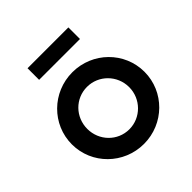

<svg xmlns="http://www.w3.org/2000/svg" viewBox="-162 -698 831 831"><g transform="rotate(-45 253.5 -283.0)"><path d="M128.5 -506.2H378.5V-577.1H128.5ZM253.5 11.1C376.4 11.1 475.7 -86.8 475.7 -208.3C475.7 -329.9 376.4 -427.8 253.5 -427.8C130.6 -427.8 31.2 -329.9 31.2 -208.3C31.2 -86.8 130.6 11.1 253.5 11.1ZM253.5 -78.5C181.9 -78.5 125.7 -136.8 125.7 -208.3C125.7 -280.6 181.9 -338.2 253.5 -338.2C324.3 -338.2 381.9 -280.6 381.9 -208.3C381.9 -136.8 324.3 -78.5 253.5 -78.5Z"/></g></svg>

Font: Afacad Medium
Style: Regular
Weight: 500
Designer: Kristian Moeller
Foundry: Dicotype
Version: Version 1.000